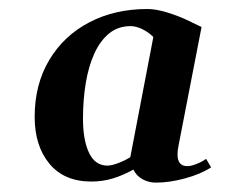

<svg xmlns="http://www.w3.org/2000/svg" viewBox="-20 -736 518 422"><path d="M322.8 -334.6Q307 -334.6 293.4 -342Q279.8 -349.4 273.2 -363.2Q249.4 -350.2 227.4 -343.6Q205.4 -337 180.6 -337Q121 -337 88.6 -376.2Q56.2 -415.4 56.2 -479Q56.2 -550.6 88.3 -604.2Q120.4 -657.8 176.4 -687Q232.4 -716.2 304 -716.2Q322.2 -716.2 345.9 -709.1Q369.6 -702 390.6 -692.2L423 -676.6L372.2 -415Q370.2 -404.8 370.2 -396.4Q370.2 -370.8 391.8 -370.8Q399.4 -370.8 411.2 -375.3Q423 -379.8 433 -386.8L444 -368.2Q421 -353.2 386.7 -343.9Q352.4 -334.6 322.8 -334.6ZM216.2 -372Q224.6 -372 239 -377.2Q253.4 -382.4 266.4 -390.6L317 -654.6Q306.6 -665.2 292.8 -671.9Q279 -678.6 267.2 -678.6Q239.4 -678.6 219.7 -662.4Q200 -646.2 187.3 -618.2Q174.6 -590.2 168.5 -553.4Q162.4 -516.6 162.4 -475Q162.4 -428.2 175.7 -400.1Q189 -372 216.2 -372Z"/></svg>

Font: Wittgenstein
Style: Italic
Weight: 400
Italic angle: -11°
Designer: Jörg Drees
Foundry: Jörg Drees
Version: Version 1.500